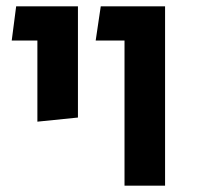

<svg xmlns="http://www.w3.org/2000/svg" viewBox="-20 -586 629 606"><path d="M98 -202V-458H17L31 -566H226V-215ZM373 0V-458H282L298 -566H501V0Z"/></svg>

Font: FiraGO Medium
Style: Regular
Weight: 500
Designer: bBox Type
Foundry: bBox Type GmbH
Version: Version 1.001;PS 001.001;hotconv 1.0.88;makeotf.lib2.5.64775